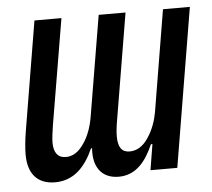

<svg xmlns="http://www.w3.org/2000/svg" viewBox="-44 -563 687 622"><g transform="rotate(-5 300.0 -252.0)"><path d="M111.2 12.1C172.2 12.1 210.2 -28.8 236.2 -87.4H239.7C234.7 -27.3 262.1 12.1 318.2 12.1C374.3 12.1 407.3 -29.5 430.8 -83.8H435.7L421.9 0H509.2L595.2 -516H507.8L452.8 -185.4C448.2 -159.4 438.2 -129.3 420.5 -103.7C404.5 -79.5 384.2 -66.4 360.4 -66.4C335.6 -66.4 322.8 -82 322.8 -118.6C322.8 -133.9 324.9 -151.6 328.5 -171.9L386 -516H298.7L244 -189.3C238.6 -157.3 228.3 -127.5 211.6 -103.7C195.3 -79.9 176.8 -66.4 152.7 -66.4C126.8 -66.4 113.6 -84.2 113.6 -116.5C113.6 -130.3 116.5 -151.6 119.7 -171.9L177.6 -516H89.8L30.2 -158C26.3 -134.2 23.4 -106.2 23.4 -85.9C23.4 -23.1 53.6 12.1 111.2 12.1Z"/></g></svg>

Font: Margiela Mono Italic Medium It
Style: Regular
Weight: 500
Designer: Mike Abbink, Paul van der Laan, Pieter van Rosmalen
Foundry: Bold Monday
Version: Version 2.003 2021